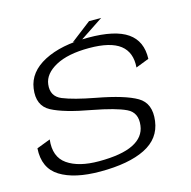

<svg xmlns="http://www.w3.org/2000/svg" viewBox="-100 -765 864 868"><g transform="rotate(-15 332.0 -331.0)"><path d="M265.5 4.5Q144.5 4.5 77.8 -37Q11 -78.5 17 -170.5L81 -195Q71.5 -115 124 -78.5Q176.5 -42 271 -42Q377.5 -42 432.2 -69.5Q487 -97 493.5 -149.5Q501.5 -209 454.2 -231.5Q407 -254 300.5 -274Q174.5 -296.5 116.8 -327.2Q59 -358 70.5 -436.5Q81 -511 161 -552.8Q241 -594.5 367.5 -594.5Q493.5 -594.5 551.2 -554.2Q609 -514 606 -431.5L544 -407.5Q549.5 -477.5 504.5 -512.8Q459.5 -548 359 -548Q260 -548 202.5 -516.8Q145 -485.5 139 -437.5Q132 -382 181.5 -361.8Q231 -341.5 332 -322.5Q461.5 -298.5 517.5 -265.8Q573.5 -233 562.5 -152Q552 -72 475.2 -33.8Q398.5 4.5 265.5 4.5ZM295.5 -592 391 -665.5H448L337 -592Z"/></g></svg>

Font: Anybody ExtraExpanded Light
Style: Italic
Weight: 300
Width: 8
Italic angle: -10°
Designer: Tyler Finck
Foundry: Etcetera Type Company
Version: Version 1.010; ttfautohint (v1.8.3) -l 8 -r 50 -G 200 -x 14 